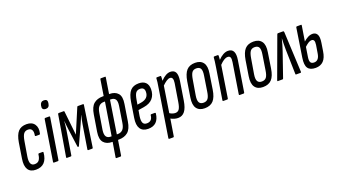

<svg xmlns="http://www.w3.org/2000/svg" viewBox="-68 -1286 3667 2075"><g transform="rotate(-20 1766.0 -249.0)"><path d="M137 6Q73 6 47 -36.5Q21 -79 34 -158L62 -335Q76 -418 109.5 -455Q143 -492 206 -492Q268 -492 296.5 -451.5Q325 -411 309 -346Q306 -337 300 -337H258Q249 -337 250 -346Q258 -386 245.5 -408.5Q233 -431 201 -431Q169 -431 151.5 -408.5Q134 -386 124 -326L96 -158Q80 -55 144 -55Q178 -55 195 -76.5Q212 -98 217 -141Q219 -150 226 -150H268Q277 -150 276 -141Q263 6 137 6Z M345 0Q336 0 337 -9L411 -477Q413 -486 421 -486H467Q476 -486 474 -477L399 -9Q398 0 390 0ZM460 -575Q440 -575 429.5 -586Q419 -597 423 -617L424 -628Q432 -670 471 -670Q514 -670 508 -628L506 -617Q500 -575 460 -575Z M493 0Q486 0 487 -9L566 -477Q569 -486 575 -486H633Q640 -486 640 -479L670 -203L787 -479Q790 -486 795 -486H856Q863 -486 862 -477L793 -9Q792 0 785 0H739Q731 0 732 -9L777 -287Q781 -311 786 -335Q791 -359 797 -383H796Q786 -360 776.5 -336Q767 -312 756 -289L659 -76Q657 -70 650 -70Q643 -70 642 -76L613 -289Q610 -312 607.5 -336Q605 -360 603 -383H602Q600 -359 598 -335Q596 -311 592 -287L547 -9Q546 0 539 0Z M1013 6Q949 6 916 -32Q883 -70 896 -152L927 -342Q940 -425 980 -458.5Q1020 -492 1084 -492H1095L1124 -675Q1124 -683 1133 -683H1181Q1188 -683 1186 -675L1157 -492H1161Q1225 -492 1258 -454.5Q1291 -417 1277 -334L1247 -145Q1234 -62 1194 -28Q1154 6 1089 6H1079L1052 176Q1051 185 1043 185H995Q988 185 989 176L1017 6ZM1016 -54H1027L1088 -432H1075Q1040 -432 1018 -409.5Q996 -387 988 -335L958 -151Q951 -99 966.5 -76.5Q982 -54 1016 -54ZM1157 -432H1146L1087 -54H1099Q1134 -54 1156 -76.5Q1178 -99 1186 -151L1215 -335Q1223 -387 1207.5 -409.5Q1192 -432 1157 -432Z M1428 6Q1365 6 1338 -36Q1311 -78 1324 -157L1352 -334Q1366 -418 1399.5 -455Q1433 -492 1496 -492Q1547 -492 1574.5 -465.5Q1602 -439 1602 -388Q1602 -324 1567 -283Q1532 -242 1462 -231L1397 -221L1386 -158Q1378 -104 1389.5 -79.5Q1401 -55 1434 -55Q1496 -55 1502 -124Q1503 -132 1511 -132H1553Q1562 -132 1561 -123Q1546 6 1428 6ZM1406 -280 1451 -287Q1540 -302 1540 -380Q1540 -431 1490 -431Q1457 -431 1440.5 -409Q1424 -387 1415 -331Z M1772 6Q1731 6 1689 -17L1658 176Q1657 185 1649 185H1604Q1595 185 1596 176L1682 -366Q1690 -408 1692.5 -434.5Q1695 -461 1696 -477Q1696 -486 1705 -486H1745Q1752 -486 1752 -477Q1752 -467 1751 -454.5Q1750 -442 1749 -430Q1808 -492 1860 -492Q1903 -492 1919.5 -461Q1936 -430 1926 -364L1892 -150Q1879 -69 1849.5 -31.5Q1820 6 1772 6ZM1834 -431Q1815 -431 1792 -415.5Q1769 -400 1745 -376L1698 -76Q1730 -55 1762 -55Q1790 -55 1805.5 -76.5Q1821 -98 1830 -152L1864 -362Q1874 -431 1834 -431Z M2078 6Q2015 6 1986 -34.5Q1957 -75 1970 -157L1998 -333Q2012 -417 2046.5 -454.5Q2081 -492 2145 -492Q2208 -492 2237.5 -451.5Q2267 -411 2253 -329L2226 -154Q2213 -70 2178 -32Q2143 6 2078 6ZM2086 -55Q2120 -55 2137.5 -77.5Q2155 -100 2163 -155L2190 -328Q2199 -383 2186 -407Q2173 -431 2137 -431Q2103 -431 2086.5 -408.5Q2070 -386 2061 -331L2032 -158Q2023 -104 2036.5 -79.5Q2050 -55 2086 -55Z M2293 0Q2284 0 2285 -9L2342 -366Q2349 -408 2352 -434.5Q2355 -461 2356 -477Q2356 -486 2365 -486H2405Q2412 -486 2412 -477Q2412 -467 2411 -454.5Q2410 -442 2409 -430Q2436 -459 2465.5 -475.5Q2495 -492 2523 -492Q2612 -492 2591 -361L2535 -9Q2534 0 2526 0H2481Q2472 0 2473 -9L2529 -360Q2535 -398 2527.5 -414.5Q2520 -431 2497 -431Q2476 -431 2452.5 -416Q2429 -401 2404 -374L2347 -9Q2346 0 2338 0Z M2749 6Q2686 6 2657 -34.5Q2628 -75 2641 -157L2669 -333Q2683 -417 2717.5 -454.5Q2752 -492 2816 -492Q2879 -492 2908.5 -451.5Q2938 -411 2924 -329L2897 -154Q2884 -70 2849 -32Q2814 6 2749 6ZM2757 -55Q2791 -55 2808.5 -77.5Q2826 -100 2834 -155L2861 -328Q2870 -383 2857 -407Q2844 -431 2808 -431Q2774 -431 2757.5 -408.5Q2741 -386 2732 -331L2703 -158Q2694 -104 2707.5 -79.5Q2721 -55 2757 -55Z M2919 0Q2912 0 2915 -10L3085 -473Q3088 -486 3098 -486H3156Q3165 -486 3166 -473L3188 -10Q3188 0 3181 0H3128Q3123 0 3123 -7L3116 -287Q3115 -318 3116 -352.5Q3117 -387 3118 -418H3117Q3101 -353 3079 -288L2982 -7Q2979 0 2974 0Z M3354 6Q3290 6 3265.5 -30Q3241 -66 3254 -148L3305 -477Q3307 -486 3314 -486H3363Q3370 -486 3368 -477L3340 -302Q3363 -323 3389.5 -337.5Q3416 -352 3445 -352Q3480 -352 3497 -323Q3514 -294 3503 -226L3489 -137Q3478 -63 3444 -28.5Q3410 6 3354 6ZM3314 -135Q3307 -92 3317.5 -73.5Q3328 -55 3358 -55Q3414 -55 3426 -135L3441 -227Q3446 -263 3438 -277Q3430 -291 3413 -291Q3392 -291 3371.5 -277Q3351 -263 3331 -244Z"/></g></svg>

Font: Sofia Sans Extra Condensed
Style: Italic
Weight: 400
Italic angle: -9°
Designer: Botio Nikoltchev, Ani Petrova
Foundry: lettersoup
Version: Version 4.101; ttfautohint (v1.8.4.7-5d5b)